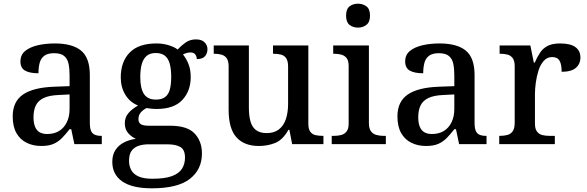

<svg xmlns="http://www.w3.org/2000/svg" viewBox="-20 -783 3188 1043"><path d="M204 10Q160 10 124.5 -7.5Q89 -25 69 -60.5Q49 -96 49 -151Q49 -231 105 -269.5Q161 -308 276 -312L358 -315V-373Q358 -409 352.5 -436Q347 -463 329 -478.5Q311 -494 274 -494Q239 -494 220.5 -480Q202 -466 195.5 -441.5Q189 -417 189 -385Q141 -385 116 -399.5Q91 -414 91 -449Q91 -485 116.5 -506Q142 -527 184.5 -537Q227 -547 278 -547Q373 -547 420.5 -508Q468 -469 468 -375V-117Q468 -89 474 -73.5Q480 -58 494 -51.5Q508 -45 530 -45H533V0H384L367 -81H358Q337 -54 317 -33.5Q297 -13 271 -1.5Q245 10 204 10ZM236 -55Q274 -55 301 -71.5Q328 -88 343 -119Q358 -150 358 -191V-270L299 -267Q247 -265 217 -250.5Q187 -236 174.5 -210Q162 -184 162 -146Q162 -116 170 -95.5Q178 -75 194.5 -65Q211 -55 236 -55Z M805 240Q698 240 644 202.5Q590 165 590 96Q590 58 607 32Q624 6 653 -9Q682 -24 718 -29Q696 -38 677 -59Q658 -80 658 -113Q658 -144 676 -166.5Q694 -189 730 -210Q686 -227 661 -268Q636 -309 636 -362Q636 -448 684.5 -497.5Q733 -547 830 -547Q866 -547 897.5 -537Q929 -527 945 -514Q963 -534 987.5 -551.5Q1012 -569 1044 -569Q1076 -569 1091.5 -553Q1107 -537 1107 -516Q1107 -494 1094 -478Q1081 -462 1049 -462Q1049 -476 1041 -487Q1033 -498 1015 -498Q1003 -498 993 -495Q983 -492 974 -487Q992 -465 1004 -435Q1016 -405 1016 -364Q1016 -289 970.5 -240Q925 -191 830 -191Q818 -191 801.5 -192.5Q785 -194 776 -196Q758 -187 745 -172.5Q732 -158 732 -136Q732 -118 744 -109Q756 -100 790 -100H905Q997 -100 1037 -58Q1077 -16 1077 51Q1077 138 1011 189Q945 240 805 240ZM807 188Q876 188 914.5 173.5Q953 159 969 133Q985 107 985 73Q985 31 960.5 16Q936 1 889 1H786Q760 1 736 8Q712 15 696.5 34Q681 53 681 91Q681 119 693 141Q705 163 732.5 175.5Q760 188 807 188ZM827 -242Q858 -242 876.5 -255.5Q895 -269 902.5 -296.5Q910 -324 910 -365Q910 -408 902 -437Q894 -466 875.5 -480.5Q857 -495 826 -495Q796 -495 777.5 -480Q759 -465 750.5 -436Q742 -407 742 -364Q742 -303 762 -272.5Q782 -242 827 -242Z M1386 10Q1307 10 1264.5 -37Q1222 -84 1222 -187V-422Q1222 -452 1211.5 -466.5Q1201 -481 1183.5 -486Q1166 -491 1144 -491H1141V-536H1332V-198Q1332 -155 1340.5 -124Q1349 -93 1370.5 -76.5Q1392 -60 1429 -60Q1469 -60 1495 -80Q1521 -100 1533 -136Q1545 -172 1545 -219V-421Q1545 -452 1534.5 -467Q1524 -482 1506 -486.5Q1488 -491 1466 -491H1463V-536H1655V-111Q1655 -82 1665.5 -67.5Q1676 -53 1694 -49Q1712 -45 1733 -45H1737V0H1567L1552 -78H1547Q1516 -23 1475 -6.5Q1434 10 1386 10Z M1782 0V-45H1795Q1815 -45 1833 -49.5Q1851 -54 1862.5 -68.5Q1874 -83 1874 -111V-425Q1874 -454 1862.5 -468Q1851 -482 1833 -486.5Q1815 -491 1795 -491H1790V-536H1984V-115Q1984 -85 1995 -70Q2006 -55 2024.5 -50Q2043 -45 2063 -45H2076V0ZM1925 -633Q1897 -633 1878.5 -648Q1860 -663 1860 -698Q1860 -734 1879 -748.5Q1898 -763 1925 -763Q1951 -763 1970.5 -748.5Q1990 -734 1990 -698Q1990 -663 1970.5 -648Q1951 -633 1925 -633Z M2294 10Q2250 10 2214.5 -7.5Q2179 -25 2159 -60.5Q2139 -96 2139 -151Q2139 -231 2195 -269.5Q2251 -308 2366 -312L2448 -315V-373Q2448 -409 2442.5 -436Q2437 -463 2419 -478.5Q2401 -494 2364 -494Q2329 -494 2310.5 -480Q2292 -466 2285.5 -441.5Q2279 -417 2279 -385Q2231 -385 2206 -399.5Q2181 -414 2181 -449Q2181 -485 2206.5 -506Q2232 -527 2274.5 -537Q2317 -547 2368 -547Q2463 -547 2510.5 -508Q2558 -469 2558 -375V-117Q2558 -89 2564 -73.5Q2570 -58 2584 -51.5Q2598 -45 2620 -45H2623V0H2474L2457 -81H2448Q2427 -54 2407 -33.5Q2387 -13 2361 -1.5Q2335 10 2294 10ZM2326 -55Q2364 -55 2391 -71.5Q2418 -88 2433 -119Q2448 -150 2448 -191V-270L2389 -267Q2337 -265 2307 -250.5Q2277 -236 2264.5 -210Q2252 -184 2252 -146Q2252 -116 2260 -95.5Q2268 -75 2284.5 -65Q2301 -55 2326 -55Z M2692 0V-45H2695Q2718 -45 2736.5 -50Q2755 -55 2765.5 -70.5Q2776 -86 2776 -117V-423Q2776 -453 2765 -467.5Q2754 -482 2736.5 -486.5Q2719 -491 2697 -491H2694V-536H2861L2880 -443H2885Q2898 -473 2913.5 -496.5Q2929 -520 2954.5 -533.5Q2980 -547 3023 -547Q3079 -547 3106 -527Q3133 -507 3133 -471Q3133 -436 3108.5 -414.5Q3084 -393 3031 -393Q3031 -434 3019.5 -453.5Q3008 -473 2979 -473Q2952 -473 2933.5 -452Q2915 -431 2905 -399Q2895 -367 2890.5 -333Q2886 -299 2886 -273V-112Q2886 -83 2897 -68.5Q2908 -54 2925.5 -49.5Q2943 -45 2965 -45H2994V0Z"/></svg>

Font: Noto Serif Kannada Medium
Style: Regular
Weight: 500
Version: Version 2.003